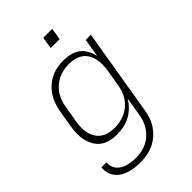

<svg xmlns="http://www.w3.org/2000/svg" viewBox="-269 -811 1138 1138"><g transform="rotate(-45 300.0 -242.0)"><path d="M211 223Q187 223 164 220.5Q141 218 119.5 211.5Q98 205 79 193.5Q60 182 46.5 165Q33 148 27 126Q21 104 24 80H66Q64 98 69 114.5Q74 131 85 143.5Q96 156 110.5 164Q125 172 141.5 176.5Q158 181 175.5 183Q193 185 211 185Q233 185 256 180.5Q279 176 300.5 165.5Q322 155 340.5 138.5Q359 122 372 101.5Q385 81 392.5 59Q400 37 403 14L422 -99Q407 -73 385.5 -52Q364 -31 338 -17Q312 -3 283.5 2.5Q255 8 228 8Q199 8 171 1.5Q143 -5 121.5 -21Q100 -37 86.5 -61Q73 -85 67 -112Q61 -139 62 -168Q63 -197 68 -226L85 -326Q89 -352 98 -378.5Q107 -405 122 -429Q137 -453 159 -473Q181 -493 206.5 -505.5Q232 -518 259 -523Q286 -528 313 -528Q342 -528 370 -521Q398 -514 419.5 -497.5Q441 -481 454 -456.5Q467 -432 473 -405L492 -520H535L445 21Q441 48 432 74.5Q423 101 406.5 125.5Q390 150 367.5 169.5Q345 189 319 201Q293 213 265.5 218Q238 223 211 223ZM247 -30Q269 -30 291.5 -34.5Q314 -39 335.5 -49Q357 -59 375.5 -75Q394 -91 407 -111Q420 -131 427.5 -153Q435 -175 438 -197L455 -297Q459 -321 459.5 -345Q460 -369 455 -391.5Q450 -414 438.5 -433.5Q427 -453 408.5 -466Q390 -479 367 -484.5Q344 -490 320 -490Q298 -490 275 -485.5Q252 -481 230 -470.5Q208 -460 189.5 -443.5Q171 -427 158 -406.5Q145 -386 137.5 -364Q130 -342 127 -319L110 -219Q106 -195 105.5 -171.5Q105 -148 110.5 -125.5Q116 -103 128 -84Q140 -65 158.5 -52.5Q177 -40 200 -35Q223 -30 247 -30ZM311 -633 323 -707H398L386 -633Z"/></g></svg>

Font: Iosevka SS04 XLt Ex
Style: Italic
Weight: 200
Width: 7
Italic angle: -9°
Monospace: yes
Designer: Belleve Invis
Foundry: Belleve Invis
Version: Version 19.0.0; ttfautohint (v1.8.4)